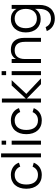

<svg xmlns="http://www.w3.org/2000/svg" viewBox="1234 -2009 1030 3538"><g transform="rotate(-90 1749.0 -240.0)"><path d="M294 15Q334.3 15 368.9 5.4Q403.5 -4.2 432.1 -22.8Q460.7 -41.3 482.9 -69Q505.2 -96.7 520.3 -132.7L446.7 -154.3Q426.3 -106.7 388.2 -81Q350 -55.3 294 -55.3Q250.5 -55.3 217.6 -70.7Q184.7 -86 162.4 -114.1Q140.2 -142.2 129.1 -181.9Q118 -221.7 118 -270Q118 -320 129.4 -359.6Q140.8 -399.2 163.2 -427.1Q185.7 -455 218.5 -469.8Q251.3 -484.7 294 -484.7Q347.5 -484.7 388.4 -457.8Q429.3 -430.8 448.3 -382.3L520.3 -405.7Q509 -440.2 487.8 -467.8Q466.5 -495.5 437.2 -514.9Q407.8 -534.3 371.7 -544.7Q335.5 -555 294.7 -555Q235.3 -555 188.1 -535Q140.8 -515 107.9 -477.8Q75 -440.7 57.5 -387.9Q40 -335.2 40 -270Q40 -205.5 57.4 -152.8Q74.8 -100 107.7 -62.8Q140.5 -25.5 187.6 -5.2Q234.7 15 294 15Z M618.5 0V-735H691.8V0Z M852 -642.3V-725H925.3V-642.3ZM852 0V-540H925.3V0Z M1299.5 15Q1339.8 15 1374.4 5.4Q1409 -4.2 1437.6 -22.8Q1466.2 -41.3 1488.4 -69Q1510.7 -96.7 1525.8 -132.7L1452.2 -154.3Q1431.8 -106.7 1393.7 -81Q1355.5 -55.3 1299.5 -55.3Q1256 -55.3 1223.1 -70.7Q1190.2 -86 1167.9 -114.1Q1145.7 -142.2 1134.6 -181.9Q1123.5 -221.7 1123.5 -270Q1123.5 -320 1134.9 -359.6Q1146.3 -399.2 1168.8 -427.1Q1191.2 -455 1224 -469.8Q1256.8 -484.7 1299.5 -484.7Q1353 -484.7 1393.9 -457.8Q1434.8 -430.8 1453.8 -382.3L1525.8 -405.7Q1514.5 -440.2 1493.2 -467.8Q1472 -495.5 1442.7 -514.9Q1413.3 -534.3 1377.2 -544.7Q1341 -555 1300.2 -555Q1240.8 -555 1193.6 -535Q1146.3 -515 1113.4 -477.8Q1080.5 -440.7 1063 -387.9Q1045.5 -335.2 1045.5 -270Q1045.5 -205.5 1062.9 -152.8Q1080.3 -100 1113.2 -62.8Q1146 -25.5 1193.1 -5.2Q1240.2 15 1299.5 15Z M1692.3 -269.7 1967 0H2074L1788 -270L2041 -540H1943ZM1628.7 0H1702V-720H1628.7Z M2134 -642.3V-725H2207.3V-642.3ZM2134 0V-540H2207.3V0Z M2747.2 -296.5Q2747.2 -347 2735.8 -382.7Q2724.3 -418.3 2703.8 -441Q2683.3 -463.7 2654.4 -474.2Q2625.5 -484.7 2590.5 -484.7Q2555.8 -484.7 2526.6 -474.2Q2497.3 -463.8 2476 -441.2Q2454.7 -418.5 2442.6 -382.8Q2430.5 -347 2430.5 -296.5L2413.8 -416.7Q2419.7 -438.2 2432 -462.5Q2444.3 -486.8 2466.2 -507.4Q2488 -528 2521.5 -541.5Q2555 -555 2603.2 -555Q2651.8 -555 2692 -540.3Q2732.2 -525.7 2760.8 -495Q2789.3 -464.3 2804.9 -417.6Q2820.5 -370.8 2820.5 -306.7V0H2747.2ZM2357.2 0V-540H2430.5V0Z M3176.5 -75.3Q3218.7 -75.3 3251.7 -89.7Q3284.7 -104 3307.5 -130.7Q3330.3 -157.3 3342.2 -195.1Q3354.2 -232.8 3354.2 -279.3Q3354.2 -327.5 3341.7 -365.7Q3329.2 -403.8 3306.2 -430.2Q3283.2 -456.5 3250.2 -470.6Q3217.2 -484.7 3176.5 -484.7Q3135 -484.7 3101.9 -470.2Q3068.8 -455.8 3045.8 -429.2Q3022.7 -402.5 3010.6 -364.6Q2998.5 -326.7 2998.5 -279.3Q2998.5 -231.3 3010.8 -193.3Q3023.2 -155.3 3046.2 -129.1Q3069.3 -102.8 3102.2 -89.1Q3135 -75.3 3176.5 -75.3ZM3166.5 -555Q3223.3 -555 3265.6 -535.3Q3307.8 -515.7 3335.9 -479.7Q3364 -443.7 3378 -392.8Q3392 -341.8 3392 -279.3Q3392 -216.5 3377.8 -165.6Q3363.7 -114.7 3335.2 -79.2Q3306.8 -43.7 3264.6 -24.3Q3222.3 -5 3166.5 -5Q3111.7 -5 3066.2 -24.3Q3020.8 -43.7 2988.4 -79.5Q2956 -115.3 2938.2 -166.1Q2920.5 -216.8 2920.5 -279.3Q2920.5 -343 2938.6 -394.1Q2956.7 -445.2 2989.1 -481Q3021.5 -516.8 3066.8 -535.9Q3112 -555 3166.5 -555ZM3427.5 -29.3Q3427.5 33.3 3411.2 85.6Q3395 137.8 3363 175.4Q3331 213 3283.9 234Q3236.8 255 3174.8 255Q3134.8 255 3099.6 245.4Q3064.3 235.8 3035.1 217.2Q3005.8 198.7 2983.1 171Q2960.3 143.3 2945.2 107.3L3018.8 85.7Q3039.5 134.3 3079.7 159.5Q3119.8 184.7 3174.8 184.7Q3219 184.7 3252.5 169.3Q3286 154 3308.7 125.9Q3331.3 97.8 3342.8 58.2Q3354.2 18.5 3354.2 -30V-540H3427.5Z"/></g></svg>

Font: Vela Sans GX ExtLt
Style: Regular
Weight: 200
Designer: Principal design: Mikhail Sharanda - project Manrope.
Design modification: Ravid Balaliev
Foundry: Mikhail Sharanda
Version: Version 1.001